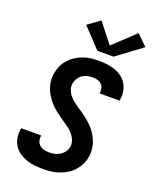

<svg xmlns="http://www.w3.org/2000/svg" viewBox="-178 -1087 956 1193"><g transform="rotate(20 300.0 -490.5)"><path d="M256 8Q227 8 199 5Q171 2 145.5 -7Q120 -16 98 -31.5Q76 -47 61.5 -69Q47 -91 42 -119Q37 -147 42 -175Q42 -177 42.5 -179.5Q43 -182 43 -184H175Q175 -183 175 -182Q175 -181 175 -180Q172 -163 177 -147Q182 -131 194 -120.5Q206 -110 222.5 -106Q239 -102 256 -102Q274 -102 292 -105.5Q310 -109 326.5 -119Q343 -129 354.5 -145Q366 -161 369 -179Q373 -201 365.5 -221Q358 -241 345.5 -257Q333 -273 316.5 -285.5Q300 -298 283 -309.5Q266 -321 249.5 -332.5Q233 -344 217 -357Q201 -370 186.5 -384.5Q172 -399 160 -415.5Q148 -432 138.5 -450Q129 -468 123 -488.5Q117 -509 115.5 -530.5Q114 -552 118 -574Q122 -599 133 -623.5Q144 -648 162 -668.5Q180 -689 203.5 -704Q227 -719 252 -728Q277 -737 302.5 -740Q328 -743 353 -743Q381 -743 408.5 -739.5Q436 -736 461 -727.5Q486 -719 507 -703.5Q528 -688 541.5 -666Q555 -644 560 -617Q565 -590 560 -562Q560 -560 559.5 -558Q559 -556 558 -554H426Q426 -555 426.5 -555.5Q427 -556 427 -557Q430 -574 426 -589Q422 -604 411 -614.5Q400 -625 384.5 -629Q369 -633 353 -633Q336 -633 318.5 -629Q301 -625 286 -615Q271 -605 261 -589Q251 -573 248 -556Q244 -534 251 -514Q258 -494 271 -478Q284 -462 300 -449.5Q316 -437 333.5 -425.5Q351 -414 367.5 -402.5Q384 -391 400 -378Q416 -365 430.5 -350.5Q445 -336 457 -319.5Q469 -303 478.5 -285Q488 -267 494 -247Q500 -227 501.5 -205Q503 -183 499 -161Q495 -135 483 -110Q471 -85 452.5 -64.5Q434 -44 409.5 -29.5Q385 -15 359.5 -6.5Q334 2 308 5Q282 8 256 8ZM430 -798H323L203 -926L283 -984L384 -855L527 -989L596 -921Z"/></g></svg>

Font: Iosevka SS04 XBd Ex Obl
Style: Regular
Weight: 800
Width: 7
Italic angle: -9°
Monospace: yes
Designer: Belleve Invis
Foundry: Belleve Invis
Version: Version 19.0.0; ttfautohint (v1.8.4)